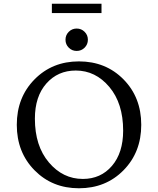

<svg xmlns="http://www.w3.org/2000/svg" viewBox="-20 -999 847 1029"><path d="M403 10Q260 10 165 -86.5Q70 -183 70 -330Q70 -477 165 -573.5Q260 -670 403 -670Q547 -670 642 -573.5Q737 -477 737 -330Q737 -183 642 -86.5Q547 10 403 10ZM424 -40Q520 -40 580 -110Q640 -180 640 -299Q640 -445 566 -533Q492 -621 386 -621Q290 -621 228.5 -551.5Q167 -482 167 -363Q167 -217 242 -128.5Q317 -40 424 -40ZM391 -726Q366 -726 348.5 -743.5Q331 -761 331 -786Q331 -811 348.5 -828.5Q366 -846 391 -846Q416 -846 433.5 -828.5Q451 -811 451 -786Q451 -761 433.5 -743.5Q416 -726 391 -726ZM258 -929V-979H524V-929Z"/></svg>

Font: Spectral
Style: Regular
Weight: 400
Designer: Jean-Baptiste Levee
Foundry: Production Type
Version: Version 1.002